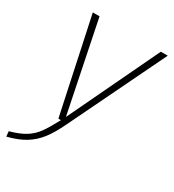

<svg xmlns="http://www.w3.org/2000/svg" viewBox="-183 -618 826 914"><g transform="rotate(30 230.0 -161.0)"><path d="M215 3Q186 64 158 100Q130 136 92 159.5Q54 183 -5 198L-8 170Q46 155 77.5 135Q109 115 130.5 85Q152 55 181 0H167L56 -520H93L194 -25L430 -520H468Z"/></g></svg>

Font: FiraGO UltraLight
Style: Italic
Weight: 200
Italic angle: -8°
Designer: bBox Type GmbH
Foundry: bBox Type GmbH
Version: Version 1.001